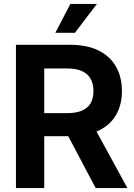

<svg xmlns="http://www.w3.org/2000/svg" viewBox="-20 -955 682 975"><path d="M61 0V-727.5H335.4Q421.9 -727.5 480.5 -698.5Q539.1 -669.4 569.1 -616.5Q599.1 -563.5 599.1 -492.7Q599.1 -421.9 568.8 -370.4Q538.6 -318.8 479.2 -291Q419.9 -263.2 332.5 -263.2H146V-380.4H319.8Q366.7 -380.4 396.5 -393.3Q426.3 -406.2 440.4 -431.4Q454.6 -456.5 454.6 -492.7Q454.6 -528.8 440.4 -554.4Q426.3 -580.1 396.5 -593.8Q366.7 -607.4 319.3 -607.4H204.6V0ZM465.8 0 291.5 -329.6H446.8L627 0ZM261.2 -788.6 337.4 -935.1H472.2L360.4 -788.6Z"/></svg>

Font: Inter Cardless Tabular Bold
Style: Bold
Weight: 700
Designer: Rasmus Andersson
Foundry: rsms
Version: Version 4.000;git-4fc901f